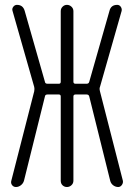

<svg xmlns="http://www.w3.org/2000/svg" viewBox="-20 -750 540 770"><path d="M43.9 0Q34.2 0 28.3 -7.8Q22.5 -15.6 25.4 -25.4L117.2 -383.8Q119.1 -394.5 117.2 -401.4L30.3 -706.1Q27.3 -714.8 33.2 -722.7Q39.1 -730.5 47.9 -730.5Q72.3 -730.5 79.1 -706.1L160.2 -421.9Q161.1 -414.1 170.9 -414.1H215.8Q223.6 -414.1 223.6 -421.9V-705.1Q223.6 -715.8 231 -723.1Q238.3 -730.5 248.5 -730.5Q258.8 -730.5 266.6 -723.1Q274.4 -715.8 274.4 -705.1V-421.9Q274.4 -414.1 283.2 -414.1H327.1Q335.9 -414.1 337.9 -421.9L418.9 -706.1Q424.8 -730.5 450.2 -730.5Q459 -730.5 464.4 -722.7Q469.7 -714.8 467.8 -706.1L380.9 -401.4Q377.9 -395.5 380.9 -383.8L472.7 -25.4Q474.6 -16.6 468.8 -8.3Q462.9 0 454.1 0Q443.4 0 434.1 -6.8Q424.8 -13.7 421.9 -25.4L337.9 -363.3Q335.9 -371.1 327.1 -371.1H283.2Q274.4 -371.1 274.4 -363.3V-25.4Q274.4 -14.6 266.6 -7.3Q258.8 0 248.5 0Q238.3 0 231 -6.8Q223.6 -13.7 223.6 -25.4V-363.3Q223.6 -371.1 215.8 -371.1H170.9Q161.1 -371.1 160.2 -363.3L76.2 -25.4Q73.2 -14.6 64 -7.3Q54.7 0 43.9 0Z"/></svg>

Font: Rounded-X Mgen+ 1mn light
Style: Regular
Weight: 200
Designer: [Source Han Sans]
Ryoko NISHIZUKA  (kana & ideographs); Paul D. Hunt (Latin, Greek & Cyrillic); Wenlong ZHANG  (bopomofo
Version: Version 1.059.20150602